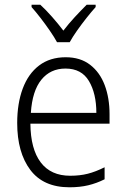

<svg xmlns="http://www.w3.org/2000/svg" viewBox="-20 -785 536 815"><path d="M259 -542Q321 -542 362.5 -510Q404 -478 424.5 -423.5Q445 -369 445 -300V-260H109Q110 -152 153 -95.5Q196 -39 278 -39Q319 -39 352.5 -47.5Q386 -56 424 -75V-24Q390 -7 354.5 1.5Q319 10 275 10Q164 10 108.5 -64Q53 -138 53 -263Q53 -346 76.5 -409Q100 -472 146 -507Q192 -542 259 -542ZM258 -494Q194 -494 155.5 -446.5Q117 -399 111 -306H389Q389 -388 357.5 -441Q326 -494 258 -494ZM222 -606Q210 -628 191 -655.5Q172 -683 151.5 -709.5Q131 -736 114 -755V-765H151Q175 -743 201 -713.5Q227 -684 249 -655Q272 -685 297 -712Q322 -739 348 -765H386V-755Q368 -735 347 -708.5Q326 -682 307 -655Q288 -628 276 -606Z"/></svg>

Font: Noto Sans Gurmukhi UI SemiCondensed Light
Style: Regular
Weight: 300
Width: 4
Designer: Jelle Bosma - Monotype Design Team
Foundry: Monotype Imaging Inc.
Version: Version 2.004; ttfautohint (v1.8.4.7-5d5b)